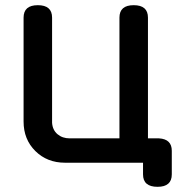

<svg xmlns="http://www.w3.org/2000/svg" viewBox="-20 -628 683 741"><path d="M71 -159V-560Q71 -608 126 -608Q181 -608 181 -560V-154Q183 -126 202 -110Q221 -94 249 -94H441V-560Q441 -608 496 -608Q551 -608 551 -560V-94H594Q643 -91 643 -46V45Q643 93 588 93Q532 93 532 45V0H231Q162 0 116.5 -45Q71 -90 71 -159Z"/></svg>

Font: Gugi Cyrillic
Style: Regular
Weight: 400
Foundry: TAE System & Typefaces Co.
Version: Version 3.10 September 15, 2020